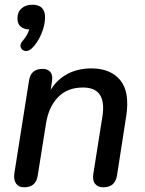

<svg xmlns="http://www.w3.org/2000/svg" viewBox="-20 -787 616 814"><path d="M115 -582Q100 -568 86 -571Q72 -574 67.5 -587Q63 -600 78 -616Q96 -637 104 -662Q54 -665 54 -709Q54 -736 71.5 -751.5Q89 -767 117 -767Q171 -767 171 -714Q171 -680 155 -642.5Q139 -605 115 -582ZM82 7Q59 7 48 -9Q37 -25 41 -53L103 -445Q110 -495 161 -495Q183 -495 194 -481Q205 -467 200 -439L195 -406Q222 -450 266 -473.5Q310 -497 368 -497Q448 -497 489.5 -447.5Q531 -398 515 -294L476 -43Q468 7 418 7Q394 7 382.5 -8.5Q371 -24 376 -52L414 -292Q434 -416 332 -416Q265 -416 225.5 -374.5Q186 -333 175 -263L140 -43Q133 7 82 7Z"/></svg>

Font: Nunito SemiBold
Style: Italic
Weight: 600
Italic angle: -9°
Designer: Vernon Adams
Foundry: Vernon Adams
Version: Version 3.601; ttfautohint (v1.8.2.53-6de2)